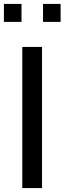

<svg xmlns="http://www.w3.org/2000/svg" viewBox="-36 -962 330 982"><path d="M274 -850H184V-942H274ZM74 -850H-16V-942H74ZM179 0H78V-722H179Z"/></svg>

Font: Mingzat
Style: Regular
Weight: 400
Designer: Jason Glavy (Lepcha), Lorna Priest (Lepcha additions), Walt Agee (Sophia), Victor Gaultney (Sophia)
Foundry: SIL International
Version: Version 0.100